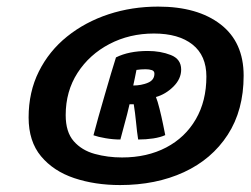

<svg xmlns="http://www.w3.org/2000/svg" viewBox="-20 -680 740 567"><path d="M334.5 -133.5Q260.5 -133.5 199.2 -154Q138 -174.5 101.2 -218.5Q64.5 -262.5 64.5 -333Q64.5 -408.5 94.8 -469Q125 -529.5 178.2 -572.2Q231.5 -615 300.5 -637.8Q369.5 -660.5 447 -660.5Q563.5 -660.5 631.5 -608Q699.5 -555.5 699.5 -456.5Q699.5 -354.5 652.5 -282Q605.5 -209.5 523 -171.5Q440.5 -133.5 334.5 -133.5ZM340.5 -215Q414.5 -215 470.8 -244.5Q527 -274 558.2 -327.8Q589.5 -381.5 589.5 -454Q589.5 -516 548.5 -548.5Q507.5 -581 434.5 -581Q362.5 -581 303.2 -550Q244 -519 209 -464.8Q174 -410.5 174 -340Q174 -290 197.8 -263Q221.5 -236 259.8 -225.5Q298 -215 340.5 -215ZM335.5 -268Q314 -268 292 -271.8Q270 -275.5 256 -280.5Q261.5 -302 270.5 -334Q279.5 -366 289.5 -400.2Q299.5 -434.5 308.2 -464Q317 -493.5 322.5 -510.5Q360.5 -529.5 416.5 -529.5Q454 -529.5 484.5 -517.5Q515 -505.5 515 -474.5Q515 -447 492 -424.2Q469 -401.5 440.5 -393.5Q445.5 -381.5 451.2 -358.5Q457 -335.5 461.5 -313.2Q466 -291 468 -281Q454 -274.5 432.5 -271.2Q411 -268 388 -268Q384.5 -290 381.8 -318.8Q379 -347.5 375 -372Q372 -372 368.2 -372Q364.5 -372 362.5 -372Q361 -364 355.5 -342.8Q350 -321.5 344 -299.8Q338 -278 335.5 -268ZM373.5 -427.5Q397 -427.5 416.5 -435.5Q436 -443.5 436 -462.5Q436 -470.5 428.2 -473Q420.5 -475.5 410 -475.5Q396 -475.5 383 -473.5Q382 -468.5 378.5 -451Q375 -433.5 373.5 -427.5Z"/></svg>

Font: Grandstander SemiBold
Style: Italic
Weight: 600
Italic angle: -15°
Designer: Tyler Finck
Foundry: Etcetera Type Co
Version: Version 1.200; ttfautohint (v1.8.3)